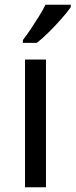

<svg xmlns="http://www.w3.org/2000/svg" viewBox="-20 -786 317 806"><path d="M173 0H85V-536H173ZM277 -756Q265 -738 240 -709.5Q215 -681 186.5 -652.5Q158 -624 134 -606H76V-618Q91 -637 108.5 -663Q126 -689 143 -716.5Q160 -744 171 -766H277Z"/></svg>

Font: Noto Sans Old Turkic
Style: Regular
Weight: 400
Designer: Monotype Design Team
Foundry: Monotype Imaging Inc.
Version: Version 2.003; ttfautohint (v1.8.4.7-5d5b)